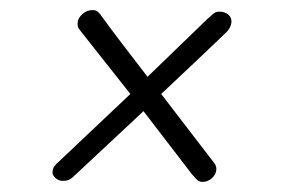

<svg xmlns="http://www.w3.org/2000/svg" viewBox="-20 -504 570 380"><path d="M438 -459Q436 -448 428 -440Q432 -444 368 -383L299 -318L405 -180Q409 -174 408 -167Q407 -158 399 -151Q391 -144 381 -144Q375 -144 371.5 -147Q368 -150 365 -153.5Q362 -157 360 -159L264 -284L127 -156Q121 -150 116 -148Q111 -146 104 -146Q96 -146 89.5 -152Q83 -158 84 -164Q84 -172 91 -179L238 -318L140 -442Q135 -448 134 -452Q133 -456 134 -461Q135 -469 143.5 -476.5Q152 -484 163 -484Q170 -484 174 -480.5Q178 -477 184 -468Q210 -432 272 -352L392 -468Q394 -469 400 -475Q406 -481 414 -481Q425 -481 432 -475Q439 -469 438 -459Z"/></svg>

Font: Mali Light
Style: Italic
Weight: 300
Italic angle: -10°
Version: Version 1.000; ttfautohint (v1.6)